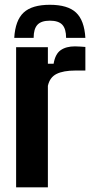

<svg xmlns="http://www.w3.org/2000/svg" viewBox="-20 -802 392 822"><path d="M193.5 -781.5Q270 -781.5 305.5 -748.2Q341 -715 345.5 -640H263Q263 -678.5 246.8 -696Q230.5 -713.5 193.5 -713.5Q156.5 -713.5 140.2 -695.8Q124 -678 124 -640H41Q45.5 -715 81.2 -748.2Q117 -781.5 193.5 -781.5ZM49 0V-600H185V-529H209.5Q216.5 -571 239.8 -587.2Q263 -603.5 301 -603.5Q313 -603.5 325.2 -602.5Q337.5 -601.5 345.5 -601V-500H302.5Q251.5 -500 222.2 -485.5Q193 -471 185 -434.5V0Z"/></svg>

Font: Big Shoulders Text Thin ExtraBold
Style: Regular
Weight: 800
Version: Version 2.002